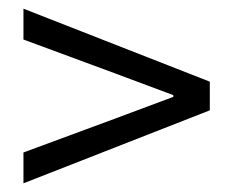

<svg xmlns="http://www.w3.org/2000/svg" viewBox="-20 -553 537 442"><path d="M34 -131V-202L245 -280L379 -330V-334L245 -384L34 -462V-533L463 -365V-299Z"/></svg>

Font: .
Style: 
Weight: 400
Designer: Paul D. Hunt, Dalton Maag
Foundry: Dalton Maag Ltd
Version: Version 1.200